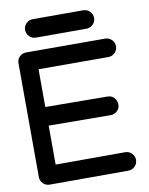

<svg xmlns="http://www.w3.org/2000/svg" viewBox="-94 -933 778 1002"><g transform="rotate(-10 295.0 -432.0)"><path d="M36.6 -652.3Q36.6 -671.9 51 -685.8Q65.4 -699.7 85.4 -699.7L503.9 -699.2H504.4Q524.4 -699.2 538.8 -684.8Q553.2 -670.4 553.2 -650.4Q553.2 -630.4 538.8 -616Q524.4 -601.6 504.4 -601.6H503.9L134.3 -602.1L134.8 -401.9L463.9 -399.4Q484.9 -399.4 498.8 -384.8Q512.7 -370.1 512.7 -347.2Q512.7 -327.6 497.6 -314.2Q482.4 -300.8 463.9 -300.8H463.4L135.3 -303.2L135.7 -96.7L503.9 -97.2H504.4Q524.4 -97.2 538.8 -82.8Q553.2 -68.4 553.2 -48.3Q553.2 -28.3 538.8 -13.9Q524.4 0.5 504.4 0.5H503.9L86.9 1Q66.9 1 52.5 -13.4Q38.1 -27.8 38.1 -47.4ZM149.4 -864.7H417.5Q437.5 -864.7 451.9 -850.3Q466.3 -835.9 466.3 -815.9Q466.3 -795.9 451.9 -781.5Q437.5 -767.1 417.5 -767.1H149.4Q129.4 -767.1 115 -781.5Q100.6 -795.9 100.6 -815.9Q100.6 -835.9 115 -850.3Q129.4 -864.7 149.4 -864.7Z"/></g></svg>

Font: Manjari
Style: Bold
Weight: 700
Designer: Santhosh Thottingal <santhosh.thottingal@gmail.com>
Version: Version 2.000